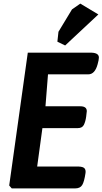

<svg xmlns="http://www.w3.org/2000/svg" viewBox="-20 -1044 568 1064"><path d="M341 -792 298 -813 304 -868 379 -992 425 -1024 525 -964ZM489 -752Q528 -750 528 -725Q528 -713 521 -688Q506 -632 469 -632H246L232 -455H425Q461 -455 461 -428Q461 -424 457.5 -397.5Q454 -371 445 -352.5Q436 -334 411 -334H215L186 -121H417Q440 -120 448 -111.5Q456 -103 454 -86Q447 -37 435.5 -18.5Q424 0 397 0H45L31 -16L134 -752Z"/></svg>

Font: Chau Philomene One
Style: Italic
Weight: 400
Designer: Vicente Lamonaca
Foundry: TipoType
Version: Version 1.001